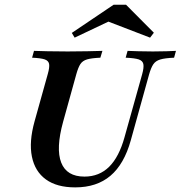

<svg xmlns="http://www.w3.org/2000/svg" viewBox="-20 -788 771 819"><path d="M300.8 11.3Q222.6 11.3 175.8 -22.6Q129 -56.5 116.1 -119.8Q103.2 -183.1 127.4 -270.2L183.9 -472.6Q191.9 -500.8 189.5 -514.9Q187.1 -529 170.6 -534.7Q154 -540.3 116.9 -541.9L125 -571Q146.8 -570.2 183.1 -569.4Q219.4 -568.5 268.5 -568.5Q315.3 -568.5 352.8 -569.4Q390.3 -570.2 416.9 -571L408.1 -541.9Q371 -540.3 351.6 -534.7Q332.3 -529 323 -514.9Q313.7 -500.8 305.6 -471.8L249.2 -268.5Q217.7 -154 241.1 -94.4Q264.5 -34.7 340.3 -34.7Q403.2 -34.7 445.6 -76.6Q487.9 -118.5 511.3 -203.2L586.3 -471Q594.4 -500 591.5 -514.5Q588.7 -529 571.4 -534.7Q554 -540.3 516.1 -541.9L524.2 -571Q544.4 -570.2 571 -569.4Q597.6 -568.5 632.3 -568.5Q664.5 -568.5 689.9 -569.4Q715.3 -570.2 730.6 -571L722.6 -541.9Q683.9 -540.3 663.7 -534.3Q643.5 -528.2 633.9 -513.7Q624.2 -499.2 616.1 -471L537.9 -189.5Q509.7 -87.9 451.2 -38.3Q392.7 11.3 300.8 11.3ZM298.4 -627.4 286.3 -647.6 464.5 -767.7H517.7L636.3 -648.4L620.2 -627.4L421 -704L470.2 -708.9Z"/></svg>

Font: Playfair 5pt SemiExpanded Light
Style: Bold Italic
Weight: 700
Italic angle: -15.6°
Version: Version 2.001;gftools[0.9.30]